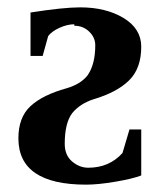

<svg xmlns="http://www.w3.org/2000/svg" viewBox="-20 -491 429 522"><path d="M182 -421V-425Q163 -425 142 -415.5Q121 -406 111 -393L96 -339H63V-457Q152 -471 198 -471Q268 -471 316 -442Q364 -413 364 -364Q364 -305 331 -272.5Q298 -240 234 -221Q197 -209 176 -183Q156 -156 156 -100Q156 -69 176 -52Q196 -35 220 -35Q277 -35 313 -75L332 -139H364V-14Q341 -5 294 3Q247 11 214 11Q30 11 30 -115Q30 -172 63 -202.5Q96 -233 161 -251Q199 -262 218 -286Q239 -316 239 -368Q239 -389 222.5 -405Q206 -421 182 -421Z"/></svg>

Font: Libra Serif Modern
Style: Bold
Weight: 700
Designer: Stefan Peev, Context Ltd
Foundry: Ascender Corporation
Version: Version 1.000